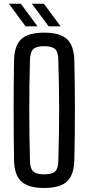

<svg xmlns="http://www.w3.org/2000/svg" viewBox="-20 -978 464 1006"><path d="M211.5 7Q128.5 7 91.8 -27Q55 -61 53.5 -139Q52.5 -213 52 -277Q51.5 -341 51.5 -401.8Q51.5 -462.5 52 -525.8Q52.5 -589 53.5 -661Q55 -739.5 91.8 -773.2Q128.5 -807 211.5 -807Q294 -807 330.8 -773.2Q367.5 -739.5 369.5 -661Q371 -589 371.8 -525.8Q372.5 -462.5 372.5 -401.8Q372.5 -341 371.8 -277Q371 -213 369.5 -139Q367.5 -61 330.8 -27Q294 7 211.5 7ZM211.5 -64.5Q253 -64.5 269 -79.8Q285 -95 285.5 -135Q287.5 -210.5 288.8 -274.8Q290 -339 290 -399.8Q290 -460.5 288.8 -525Q287.5 -589.5 285.5 -664.5Q285 -705 269 -720.5Q253 -736 211.5 -736Q170.5 -736 154.2 -720.5Q138 -705 137 -664.5Q135 -591 134.2 -527.2Q133.5 -463.5 133.5 -402.8Q133.5 -342 134.2 -277Q135 -212 137 -135Q138 -95 154.2 -79.8Q170.5 -64.5 211.5 -64.5ZM235 -840 147 -958.5H210L297.5 -840ZM114 -840 26.5 -958.5H89L176.5 -840Z"/></svg>

Font: Big Shoulders
Style: Regular
Weight: 400
Designer: Patric King
Foundry: XO Type Co
Version: Version 2.002